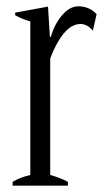

<svg xmlns="http://www.w3.org/2000/svg" viewBox="-20 -588 344 608"><path d="M20 -12C20 -12 20 0 20 0C20 0 195 0 195 0C195 0 195 -12 195 -12C179 -21 160 -28 139 -34C139 -34 139 -403 139 -403C151 -435 165 -461 181 -481C198 -502 216 -512 235 -512C249 -512 262 -505 274 -491C274 -491 286 -543 286 -543C270 -560 251 -568 228 -568C209 -568 192 -558 176 -539C160 -520 148 -497 141 -471C141 -471 138 -471 138 -471C138 -471 132 -567 132 -567C132 -567 28 -548 28 -548C28 -548 28 -540 28 -540C39 -533 56 -526 76 -520C76 -520 76 -34 76 -34C55 -29 36 -22 20 -12Z"/></svg>

Font: BUSH 25 TRIRONG 0515 A
Style: Regular
Weight: 400
Designer: Katatrad Team
Foundry: CadsonDemak